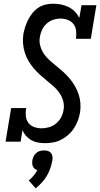

<svg xmlns="http://www.w3.org/2000/svg" viewBox="-20 -763 540 1034"><path d="M223 8Q203 8 184 4.5Q165 1 149 -8Q133 -17 120.5 -31Q108 -45 101 -62L91 0H10L40 -181H121Q117 -160 119 -139Q121 -118 132.5 -102Q144 -86 163.5 -79Q183 -72 204 -72Q224 -72 244.5 -78Q265 -84 282 -98Q299 -112 309 -131Q319 -150 322 -170Q327 -196 320 -220Q313 -244 299 -264Q285 -284 267 -299.5Q249 -315 230 -330.5Q211 -346 193.5 -362Q176 -378 160.5 -396.5Q145 -415 133 -435.5Q121 -456 113.5 -480Q106 -504 104 -529.5Q102 -555 106 -581Q110 -601 116.5 -620.5Q123 -640 132.5 -658.5Q142 -677 156 -694Q170 -711 188 -722.5Q206 -734 226.5 -738.5Q247 -743 266 -743Q289 -743 310.5 -738.5Q332 -734 350.5 -724.5Q369 -715 383.5 -700Q398 -685 407 -666L419 -735H499L469 -554H389Q392 -575 390 -596Q388 -617 376.5 -632.5Q365 -648 346 -655.5Q327 -663 306 -663Q286 -663 266.5 -656.5Q247 -650 231.5 -636Q216 -622 207 -603.5Q198 -585 195 -565Q190 -540 197 -515.5Q204 -491 217.5 -471.5Q231 -452 249.5 -436Q268 -420 286.5 -405Q305 -390 322.5 -374Q340 -358 355.5 -339.5Q371 -321 383 -300.5Q395 -280 403 -256.5Q411 -233 413 -207.5Q415 -182 411 -157Q407 -134 399 -113Q391 -92 378.5 -72.5Q366 -53 348 -37Q330 -21 309.5 -10.5Q289 0 266.5 4Q244 8 223 8Q223 8 223 8Q223 8 223 8ZM172 251 135 209Q149 197 161 183Q173 169 181 153Q173 151 167 146Q161 141 157.5 133.5Q154 126 153.5 117.5Q153 109 154 101Q156 90 161 79.5Q166 69 175 61Q184 53 195 50Q206 47 217 47Q228 47 238 50Q248 53 254.5 61Q261 69 262.5 79.5Q264 90 262 101Q258 122 251 143Q244 164 232.5 183.5Q221 203 205.5 220Q190 237 172 251Z"/></svg>

Font: Iosevka Curly Slab MdObl
Style: Regular
Weight: 500
Italic angle: -9°
Monospace: yes
Designer: Belleve Invis
Foundry: Belleve Invis
Version: Version 11.0.0; ttfautohint (v1.8.3)